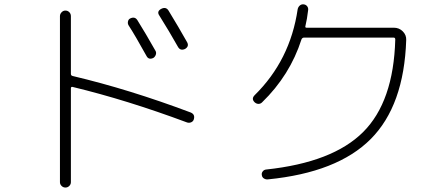

<svg xmlns="http://www.w3.org/2000/svg" viewBox="-20 -801 2040 874"><path d="M572.3 -716.8Q593.8 -727.5 605.5 -709Q641.6 -651.4 688.5 -568.4Q692.4 -560.5 689 -551.3Q685.5 -542 677.7 -537.1Q656.2 -527.3 646.5 -546.9Q595.7 -638.7 565.4 -685.5Q560.5 -693.4 562.5 -703.1Q564.5 -712.9 572.3 -716.8ZM713.9 -760.7Q735.4 -771.5 747.1 -752.9Q793 -677.7 832 -608.4Q841.8 -589.8 822.3 -578.1Q800.8 -568.4 790 -587.9Q751 -657.2 705.1 -730.5Q692.4 -749 713.9 -760.7ZM252.9 28.3V-727.5Q252.9 -737.3 260.3 -745.1Q267.6 -752.9 277.8 -752.9Q288.1 -752.9 295.4 -745.6Q302.7 -738.3 302.7 -727.5V-464.8Q302.7 -457 310.5 -455.1Q567.4 -394.5 847.7 -289.1Q869.1 -280.3 862.3 -257.8Q859.4 -248 849.6 -244.1Q839.8 -240.2 830.1 -244.1Q557.6 -345.7 310.5 -405.3Q302.7 -407.2 302.7 -398.4V28.3Q302.7 38.1 295.4 45.4Q288.1 52.7 277.8 52.7Q267.6 52.7 260.3 45.4Q252.9 38.1 252.9 28.3Z M1172.9 -335Q1166 -328.1 1156.7 -328.1Q1147.5 -328.1 1139.6 -335Q1123 -350.6 1138.7 -367.2Q1300.8 -526.4 1335 -758.8Q1336.9 -768.6 1344.2 -775.4Q1351.6 -782.2 1361.8 -781.2Q1372.1 -780.3 1377.9 -772.9Q1383.8 -765.6 1382.8 -755.9Q1377.9 -713.9 1370.1 -681.6Q1368.2 -674.8 1376 -674.8H1773.4Q1796.9 -674.8 1813.5 -658.2Q1830.1 -641.6 1829.1 -619.1Q1819.3 -320.3 1667.5 -168Q1515.6 -15.6 1199.2 15.6Q1189.5 16.6 1181.2 11.2Q1172.9 5.9 1171.9 -3.9Q1169.9 -12.7 1175.8 -20.5Q1181.6 -28.3 1191.4 -29.3Q1494.1 -61.5 1632.8 -199.7Q1771.5 -337.9 1779.3 -621.1Q1779.3 -629.9 1771.5 -629.9H1364.3Q1356.4 -629.9 1352.5 -622.1Q1299.8 -458 1172.9 -335Z"/></svg>

Font: Rounded Mgen+ 1mn light
Style: Regular
Weight: 200
Designer: [Source Han Sans]
Ryoko NISHIZUKA  (kana & ideographs); Paul D. Hunt (Latin, Greek & Cyrillic); Wenlong ZHANG  (bopomofo
Version: Version 1.059.20150602